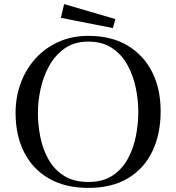

<svg xmlns="http://www.w3.org/2000/svg" viewBox="-20 -914 860 937"><path d="M655 -368Q655 -426 642.5 -486Q630 -546 602 -597Q574 -648 527 -679.5Q480 -711 411 -711Q343 -711 296 -678Q249 -645 220 -592.5Q191 -540 178 -479.5Q165 -419 165 -363Q165 -304 177 -244.5Q189 -185 217 -135.5Q245 -86 292.5 -56Q340 -26 411 -26Q482 -26 529 -57Q576 -88 603.5 -138.5Q631 -189 643 -249Q655 -309 655 -368ZM764 -371Q764 -260 723.5 -175.5Q683 -91 604.5 -44Q526 3 411 3Q299 3 219.5 -42.5Q140 -88 98 -170.5Q56 -253 56 -363Q56 -440 81 -508Q106 -576 153 -628Q200 -680 265.5 -709.5Q331 -739 411 -739Q523 -739 601.5 -692.5Q680 -646 722 -563.5Q764 -481 764 -371ZM543 -821 531 -777 277 -827 293 -894Z"/></svg>

Font: Kaisei HarunoUmi
Style: Regular
Weight: 400
Designer: Font-Kai, 金井和夫
Foundry: KAZUO KANAI
Version: Version 5.003